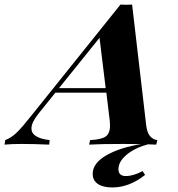

<svg xmlns="http://www.w3.org/2000/svg" viewBox="-111 -635 782 843"><path d="M580 -20 575 0Q524 -3 430 -3Q328 -3 280 0L285 -20Q332 -22 352 -35Q372 -48 372 -84Q372 -97 371 -104L356 -228H132L58 -136Q27 -97 27 -71Q27 -29 107 -20L105 0Q39 -3 -17 -3Q-61 -3 -91 0L-88 -20Q-61 -30 -36.5 -54Q-12 -78 28 -129L418 -615L444 -614L469 -615L531 -84Q535 -51 549 -36Q563 -21 580 -20ZM353 -248 326 -469 148 -248ZM409 108Q409 138 442 138Q458 138 478 132Q498 126 515 116L526 133Q457 188 382 188Q341 188 318.5 172.5Q296 157 296 128Q296 82 355 47.5Q414 13 512 -3H544Q483 13 446 43.5Q409 74 409 108Z"/></svg>

Font: Playfair Display SC
Style: Bold Italic
Weight: 700
Italic angle: -14°
Designer: Claus Eggers Sørensen
Foundry: Claus Eggers Sørensen
Version: Version 1.200; ttfautohint (v1.6)